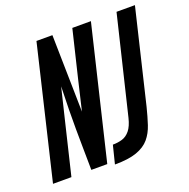

<svg xmlns="http://www.w3.org/2000/svg" viewBox="-171 -814 936 951"><g transform="rotate(-20 297.0 -339.0)"><path d="M-45 0 120 -693H204L212 -287L249 -444L309 -693H407L241 0H157Q156 -65 155.5 -116.5Q155 -168 154.5 -216.5Q154 -265 155 -318.5Q156 -372 158 -440L120 -283L52 0ZM276 15 300 -81Q327 -81 350 -88Q373 -95 390.5 -116.5Q408 -138 418 -179L542 -693H639L521 -200Q509 -152 496 -112.5Q483 -73 459 -44.5Q435 -16 391.5 -0.5Q348 15 276 15Z"/></g></svg>

Font: Ubuntu Sans Mono
Style: Bold Italic
Weight: 700
Italic angle: -13.5°
Monospace: yes
Designer: Dalton Maag Ltd
Foundry: Dalton Maag Ltd
Version: Version 1.006